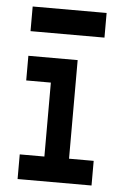

<svg xmlns="http://www.w3.org/2000/svg" viewBox="-51 -738 503 776"><g transform="rotate(5 200.0 -350.0)"><path d="M250 -500H50V-400H150V-100H50V0H350V-100H250ZM50 -600H350V-700H50Z"/></g></svg>

Font: LS-VG5000
Style: Regular
Weight: 400
Designer: Justin Bihan, 2021
Foundry: Justin Bihan, 2021
Version: Version 1.000;Glyphs 3.1.2 (3151)